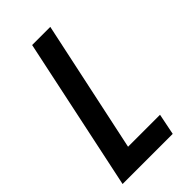

<svg xmlns="http://www.w3.org/2000/svg" viewBox="-222 -779 845 845"><g transform="rotate(-45 200.5 -357.0)"><path d="M9 0 160 -714H273L142 -99H341L321 0Z"/></g></svg>

Font: Noto Sans Condensed SemiBold
Style: Italic
Weight: 600
Width: 3
Italic angle: -12°
Designer: Monotype Design Team
Foundry: Monotype Imaging Inc.
Version: Version 2.013; ttfautohint (v1.8.4.7-5d5b)